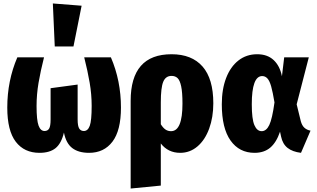

<svg xmlns="http://www.w3.org/2000/svg" viewBox="-20 -864 1827 1108"><path d="M678 -243Q678 -111 629 -46.5Q580 18 494 18Q433 18 397 -9.5Q361 -37 349 -99Q334 -36 300.5 -9Q267 18 208 18Q120 18 71 -46Q22 -110 22 -243Q22 -398 80 -533H234Q214 -454 202.5 -386.5Q191 -319 191 -252Q191 -171 202.5 -139.5Q214 -108 237 -108Q255 -108 263.5 -122Q272 -136 272 -175V-355L428 -376V-175Q428 -137 437 -122.5Q446 -108 464 -108Q487 -108 498 -138Q509 -168 509 -253Q509 -319 497.5 -386.5Q486 -454 466 -533H620Q678 -398 678 -243ZM285 -844 451 -831 404 -596H296Z M1211 -268Q1211 -187 1187 -121.5Q1163 -56 1119.5 -19Q1076 18 1020 18Q950 18 908 -36V207L734 224V-282Q734 -551 970 -551Q1087 -551 1149 -480Q1211 -409 1211 -268ZM1033 -266Q1033 -331 1025.5 -366Q1018 -401 1004.5 -413.5Q991 -426 970 -426Q936 -426 922 -392Q908 -358 908 -273V-147Q921 -126 935 -116.5Q949 -107 967 -107Q1033 -107 1033 -266Z M1607 -424 1620 -533H1762L1692 -262L1716 -164Q1723 -139 1737 -126.5Q1751 -114 1772 -110L1717 18Q1668 12 1639.5 -10.5Q1611 -33 1602 -76L1596 -104Q1575 -42 1539.5 -12Q1504 18 1449 18Q1361 18 1310.5 -53Q1260 -124 1260 -262Q1260 -349 1285 -414Q1310 -479 1356 -515Q1402 -551 1464 -551Q1523 -551 1559 -517.5Q1595 -484 1607 -424ZM1433 -262Q1433 -177 1448 -142Q1463 -107 1490 -107Q1517 -107 1534 -142.5Q1551 -178 1564 -273Q1554 -333 1545 -365Q1536 -397 1523.5 -411Q1511 -425 1493 -425Q1433 -425 1433 -262Z"/></svg>

Font: Fira Sans Condensed ExtraBold
Style: Regular
Weight: 800
Width: 3
Designer: Carrois Corporate & Edenspiekermann AG
Foundry: Carrois Corporate GbR & Edenspiekermann AG
Version: Version 4.203